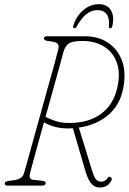

<svg xmlns="http://www.w3.org/2000/svg" viewBox="-20 -870 604 900"><path d="M501.5 -22.5Q493.5 -7.5 480.5 0.8Q467.5 9 447.5 9Q425.5 9 409.5 -7.8Q393.5 -24.5 382 -63L321.5 -269Q312 -268 302 -268Q268.5 -267.5 238.8 -275.2Q209 -283 186 -296.5Q170.5 -241.5 157 -192Q143.5 -142.5 133.8 -106.8Q124 -71 120.5 -57Q113.5 -29.5 136.5 -27L176.5 -23Q194 -21 194 -11.5Q194 0 177 0H13.5Q1.5 0 2.5 -10.5Q2.5 -15.5 7.2 -18Q12 -20.5 24.5 -22.5L50 -26Q66 -28.5 77.2 -36Q88.5 -43.5 92.5 -58Q97.5 -75 110 -119.8Q122.5 -164.5 139.2 -225Q156 -285.5 174.2 -351.5Q192.5 -417.5 209.2 -477.2Q226 -537 237.8 -580.2Q249.5 -623.5 253 -637.5Q257 -654 251.8 -662.8Q246.5 -671.5 227.5 -674.5L201 -678.5Q191.5 -680 188.8 -683.2Q186 -686.5 186 -691Q186.5 -700 201.5 -700H379Q441.5 -700 487.2 -669.2Q533 -638.5 552.8 -582.8Q572.5 -527 556.5 -451Q540.5 -374.5 485.2 -329Q430 -283.5 349.5 -272L413.5 -64.5Q422 -37 431.5 -27.8Q441 -18.5 453.5 -18.5Q474 -18.5 484 -35.5Q489.5 -45 498.5 -40Q507.5 -34 501.5 -22.5ZM277.5 -627Q273.5 -611 260.5 -564Q247.5 -517 229.8 -453.2Q212 -389.5 193.5 -323Q211.5 -312 240 -302.8Q268.5 -293.5 303.5 -293.5Q394.5 -293.5 452.5 -335.5Q510.5 -377.5 529 -455.5Q545.5 -525.5 528 -575.2Q510.5 -625 468 -651.5Q425.5 -678 366.5 -678Q319.5 -678 302.5 -666Q285.5 -654 277.5 -627ZM435.5 -822.5Q381.5 -822.5 339.5 -746Q335 -737.5 329 -737.5Q320.5 -737.5 323.5 -748.5Q336.5 -793 369.8 -821.8Q403 -850.5 443 -850.5Q483 -850.5 500.2 -821.2Q517.5 -792 506 -746Q504 -737.5 497 -737.5Q490 -737.5 490.5 -746Q497.5 -822.5 435.5 -822.5Z"/></svg>

Font: Fraunces144ptSuperSoftThinItalic
Style: Italic
Weight: 100
Italic angle: -16°
Version: Version 1.000;[0bf87f6ff]